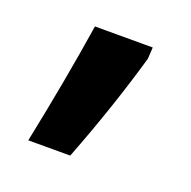

<svg xmlns="http://www.w3.org/2000/svg" viewBox="-61 -173 370 372"><g transform="rotate(20 124.0 12.5)"><path d="M31.2 138.2Q59.1 2.9 77.1 -113.3H196.3L194.8 -89.4Q163.1 21 117.7 138.2Z"/></g></svg>

Font: Oxygen
Style: Bold
Weight: 700
Designer: vernon adams
Foundry: Vernon Adams
Version: Version 0.2.3 webfont; ttfautohint (v0.93.3-1d66) -l 8 -r 50